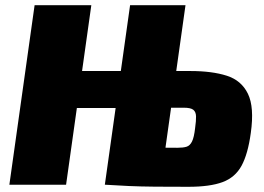

<svg xmlns="http://www.w3.org/2000/svg" viewBox="-20 -710 1016 738"><path d="M712 -437Q795 -437 851.5 -419Q908 -401 933 -349.5Q958 -298 944 -199Q933 -118 908.5 -73Q884 -28 835.5 -10Q787 8 704 8Q630 8 575 7.5Q520 7 475 5Q430 3 384 0L417 -145Q441 -144 508 -143Q575 -142 662 -142Q684 -142 697 -146Q710 -150 718 -166Q726 -182 730 -218Q734 -246 733.5 -263Q733 -280 723 -288Q713 -296 686 -296H448L467 -437ZM331 -690 234 0H16L113 -690ZM452 -437 432 -295H267L286 -437ZM693 -690 596 0H383L480 -690Z"/></svg>

Font: Exo 2 Black
Style: Italic
Weight: 900
Italic angle: -8°
Designer: Natanael Gama
Foundry: Natanael Gama
Version: Version 2.010